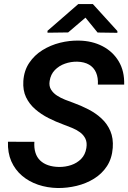

<svg xmlns="http://www.w3.org/2000/svg" viewBox="-20 -922 636 952"><path d="M408.2 -188Q412.6 -215.3 403.6 -234.1Q394.5 -252.9 377 -265.9Q359.4 -278.8 337.4 -287.8Q315.4 -296.9 293.9 -304.7Q256.3 -318.4 220.2 -336.7Q184.1 -355 154.8 -380.4Q125.5 -405.8 109.1 -439.9Q92.8 -474.1 95.7 -520Q99.1 -571.8 124.8 -610.1Q150.4 -648.4 190.4 -673.3Q230.5 -698.2 277.6 -710Q324.7 -721.7 371.1 -720.7Q436.5 -719.7 488 -693.1Q539.6 -666.5 568.6 -617.9Q597.7 -569.3 595.7 -502.4H465.3Q467.3 -537.1 456.3 -562.3Q445.3 -587.4 421.9 -601.3Q398.4 -615.2 362.8 -616.2Q331.5 -616.7 302.2 -606.4Q272.9 -596.2 252 -574.7Q231 -553.2 226.1 -520Q222.2 -495.6 232.9 -478Q243.7 -460.4 262.5 -448.2Q281.2 -436 303 -427.5Q324.7 -418.9 342.8 -412.6Q382.3 -398.4 418.9 -379.4Q455.6 -360.4 483.9 -334Q512.2 -307.6 527.3 -272Q542.5 -236.3 539.1 -189Q535.2 -136.2 510.3 -98.1Q485.4 -60.1 446 -35.9Q406.7 -11.7 360.1 -0.5Q313.5 10.7 266.1 10.3Q214.4 9.3 168.9 -6.1Q123.5 -21.5 89.1 -50.8Q54.7 -80.1 36.1 -122.3Q17.6 -164.6 19.5 -219.2L150.4 -218.8Q148.4 -188 155.8 -164.8Q163.1 -141.6 179.2 -126.2Q195.3 -110.8 218.8 -102.8Q242.2 -94.7 272.5 -94.2Q303.7 -93.8 332.8 -103.5Q361.8 -113.3 382.3 -134Q402.8 -154.8 408.2 -188ZM440.4 -901.9 562 -768.1V-759.3L463.9 -760.7L403.8 -834.5L317.9 -761.2L215.8 -759.8L215.3 -769L368.2 -901.9Z"/></svg>

Font: Roboto SemiBold
Style: Italic
Weight: 600
Designer: Christian Robertson
Foundry: Google
Version: Version 3.009; 2024